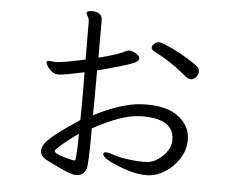

<svg xmlns="http://www.w3.org/2000/svg" viewBox="-53 -810 1107 900"><g transform="rotate(5 500.0 -360.0)"><path d="M321 -41Q326 -41 328 -48Q333 -88 333 -168Q252 -110 228 -81Q227 -80 227 -78Q227 -63 298 -46Q313 -42 319 -41ZM810 -477Q732 -543 651 -583Q638 -590 638 -598.5Q638 -607 641 -611Q655 -628 668 -628Q681 -628 721.5 -610Q762 -592 811.5 -561.5Q861 -531 865 -520Q868 -513 868 -503.5Q868 -494 857.5 -481Q847 -468 834 -468Q821 -468 810 -477ZM612 -331 636 -332Q738 -332 791 -289.5Q844 -247 844 -185V-177Q842 -131 816 -92Q790 -53 751.5 -28.5Q713 -4 670 -2H659Q607 -2 531 -32.5Q455 -63 455 -83Q455 -92 468 -92Q481 -92 503.5 -83.5Q526 -75 568 -69Q610 -63 646 -63L667 -64Q689 -66 713 -82Q737 -98 754 -122Q771 -146 772 -172V-177Q772 -275 625 -275L602 -274Q520 -269 391 -198Q391 -29 384 -9Q371 26 339 26H334Q313 26 254 -2Q195 -30 186 -36Q163 -53 163 -70.5Q163 -88 174 -106Q199 -144 334 -232Q335 -258 335 -285V-398Q335 -427 334 -457Q236 -436 215.5 -436Q195 -436 182 -446Q169 -456 161 -468.5Q153 -481 153 -488.5Q153 -496 166 -496L195 -493Q224 -493 334 -517L333 -695Q333 -709 326 -720Q319 -731 319 -735V-737Q324 -746 345.5 -746Q367 -746 380 -736Q393 -726 393 -707V-531Q489 -555 517 -572Q525 -577 535.5 -577Q546 -577 559 -570Q584 -558 584 -545Q584 -532 563 -522Q521 -504 392 -471V-366Q392 -313 391 -260Q520 -326 612 -331Z"/></g></svg>

Font: LXGW WenKai
Style: Regular
Weight: 400
Designer: LXGW / Fontworks Inc.
Foundry: LXGW / Fontworks Inc.
Version: Version 1.520; June 14, 2025